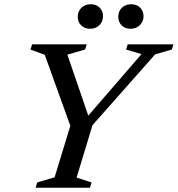

<svg xmlns="http://www.w3.org/2000/svg" viewBox="-20 -885 838 905"><path d="M647 -630 574 -651.5 582 -676H797.5L790 -651.5L711.5 -629L416 -295L341 -48L411.5 -25L404 0H148L155.5 -25L237.5 -49.5L311.5 -292L191 -626.5L123.5 -651.5L131.5 -676H389L381 -651.5L297.5 -627.5L403.5 -318.5L378 -319ZM404.5 -749.5Q378.5 -749.5 362.5 -765.5Q346.5 -781.5 346.5 -805.5Q346.5 -822 354 -835.5Q361.5 -849 375.5 -857Q389.5 -865 408 -865Q434 -865 449.8 -849Q465.5 -833 465.5 -809Q465.5 -792.5 458.2 -779.2Q451 -766 437.2 -757.8Q423.5 -749.5 404.5 -749.5ZM595 -749.5Q569 -749.5 553.2 -765.5Q537.5 -781.5 537.5 -805.5Q537.5 -822 544.8 -835.5Q552 -849 566 -857Q580 -865 598.5 -865Q624.5 -865 640.5 -849Q656.5 -833 656.5 -809Q656.5 -792.5 649 -779.2Q641.5 -766 627.8 -757.8Q614 -749.5 595 -749.5Z"/></svg>

Font: Newsreader 16pt 16pt Medium
Style: Italic
Weight: 500
Italic angle: -17°
Version: Version 1.003